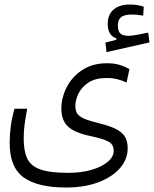

<svg xmlns="http://www.w3.org/2000/svg" viewBox="-20 -667 683 851"><path d="M272.5 164.1Q147.5 164.1 85.2 119.6Q22.9 75.2 22.9 -32.7Q22.9 -70.3 27.8 -107.7Q32.7 -145 44.4 -185.1H100.6Q92.8 -144 88.9 -114.7Q85 -85.4 85 -52.2Q85 1.5 100.3 34.9Q115.7 68.4 158.2 83.7Q200.7 99.1 282.2 99.1Q340.8 99.1 386.2 85.7Q431.6 72.3 457.8 50Q483.9 27.8 483.9 1.5Q483.9 -13.7 477.1 -24.9Q470.2 -36.1 447.8 -45.4Q425.3 -54.7 378.4 -64.5Q310.1 -79.1 281 -106.4Q252 -133.8 252 -185.5Q252 -233.9 275.6 -280.3Q299.3 -326.7 344.7 -356.7Q390.1 -386.7 454.6 -386.7Q486.3 -386.7 511 -379.2Q535.6 -371.6 553.7 -360.4L541 -301.3Q521.5 -310.5 500 -315.9Q478.5 -321.3 452.1 -321.3Q403.8 -321.3 373.3 -301.8Q342.8 -282.2 328.4 -253.4Q314 -224.6 314 -197.3Q314 -177.2 321.8 -164.3Q329.6 -151.4 352.8 -141.1Q376 -130.9 422.9 -119.6Q474.6 -106.9 501 -91.3Q527.3 -75.7 536.6 -55.9Q545.9 -36.1 545.9 -9.8Q545.9 38.6 512 77.9Q478 117.2 416.7 140.6Q355.5 164.1 272.5 164.1ZM452.1 -436 447.3 -478.5 495.6 -490.7V-497.1Q457.5 -509.8 457.5 -561Q457.5 -603 483.9 -625Q510.3 -647 555.7 -647Q588.9 -647 617.2 -637.2L614.7 -597.7Q602.5 -599.6 590.3 -601.1Q578.1 -602.5 564.9 -602.5Q530.3 -602.5 516.4 -590.6Q502.4 -578.6 502.4 -554.7Q502.4 -528.8 513.4 -518.6Q524.4 -508.3 549.3 -508.3Q565.4 -508.3 589.8 -513.2Q614.3 -518.1 636.7 -522.5L642.6 -479Z"/></svg>

Font: CaskaydiaMono NF Light
Style: Regular
Weight: 300
Designer: Aaron Bell
Foundry: Saja Typeworks
Version: Version 2111.001; ttfautohint (v1.8.4);Nerd Fonts 3.1.1